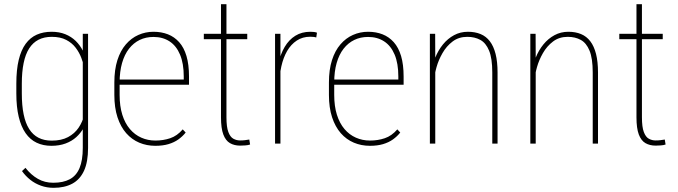

<svg xmlns="http://www.w3.org/2000/svg" viewBox="-20 -691 3264 924"><path d="M378.4 -528.3H403.8V21Q403.8 88.4 384.3 130.9Q364.7 173.3 327.6 193.1Q290.5 212.9 237.8 212.9Q205.6 212.9 177 202.6Q148.4 192.4 125.5 174.1Q102.5 155.8 85.9 132.3L102.5 116.7Q129.4 150.9 162.4 169.7Q195.3 188.5 236.3 188.5Q284.2 188.5 315.7 171.6Q347.2 154.8 362.8 117.7Q378.4 80.6 378.4 20.5V-412.1ZM58.6 -241.2V-288.1Q58.6 -355.5 70.1 -402.8Q81.5 -450.2 103.5 -480.2Q125.5 -510.3 157 -524.2Q188.5 -538.1 228.5 -538.1Q265.1 -538.1 294.2 -526.4Q323.2 -514.6 344.5 -493.9Q365.7 -473.1 379.6 -445.3Q393.6 -417.5 400.9 -385.3V-126.5Q396 -100.1 382.3 -75.4Q368.7 -50.8 347.2 -31.2Q325.7 -11.7 295.7 -0.5Q265.6 10.7 227.5 10.7Q187.5 10.7 156.2 -4.2Q125 -19 103.3 -50Q81.5 -81.1 70.1 -128.7Q58.6 -176.3 58.6 -241.2ZM85 -288.1V-241.2Q85 -183.6 93.8 -140.9Q102.5 -98.1 120.4 -70.1Q138.2 -42 165.3 -28.1Q192.4 -14.2 229 -14.2Q275.4 -14.2 307.4 -31.2Q339.4 -48.3 358.6 -76.9Q377.9 -105.5 385.7 -140.1V-365.2Q380.9 -387.2 371.3 -412.6Q361.8 -438 344.2 -461.2Q326.7 -484.4 298.6 -499Q270.5 -513.7 229 -513.7Q192.4 -513.7 165.3 -499.8Q138.2 -485.8 120.4 -458Q102.5 -430.2 93.8 -387.7Q85 -345.2 85 -288.1Z M727.5 10.7Q686 10.7 650.1 -4.4Q614.3 -19.5 587.4 -50Q560.5 -80.6 545.4 -126.7Q530.3 -172.9 530.3 -234.4V-293.9Q530.3 -355.5 544.9 -401.4Q559.6 -447.3 585.7 -477.5Q611.8 -507.8 646 -522.9Q680.2 -538.1 718.8 -538.1Q756.8 -538.1 788.1 -525.9Q819.3 -513.7 842.3 -488Q865.2 -462.4 877.4 -421.4Q889.6 -380.4 889.6 -322.3V-283.2H546.9V-308.1H864.3V-322.8Q864.3 -385.7 846.4 -428.2Q828.6 -470.7 795.9 -491.9Q763.2 -513.2 718.8 -513.2Q682.1 -513.2 652.3 -498.8Q622.6 -484.4 600.8 -456.5Q579.1 -428.7 567.4 -387.7Q555.7 -346.7 555.7 -293.9V-234.4Q555.7 -180.2 568.6 -138.9Q581.5 -97.7 605 -70.1Q628.4 -42.5 659.9 -28.6Q691.4 -14.6 728 -14.6Q766.1 -14.6 799.3 -25.9Q832.5 -37.1 859.4 -68.4L873.5 -53.2Q858.9 -34.7 838.4 -20Q817.9 -5.4 790.5 2.7Q763.2 10.7 727.5 10.7Z M1169.9 -528.3V-502.4H960.9V-528.3ZM1043.5 -670.9H1069.8V-126.5Q1069.8 -79.6 1078.9 -55.7Q1087.9 -31.7 1103 -23.4Q1118.2 -15.1 1135.3 -15.1Q1148.9 -15.1 1158.7 -16.4Q1168.5 -17.6 1179.7 -19.5L1183.6 4.4Q1174.8 7.8 1160.2 8.8Q1145.5 9.8 1135.7 9.8Q1107.4 9.8 1086.7 -2.2Q1065.9 -14.2 1054.7 -43.9Q1043.5 -73.7 1043.5 -126.5Z M1329.6 -436V0H1303.7V-528.3H1329.6ZM1505.4 -533.7 1502 -510.7Q1495.6 -512.7 1488.3 -513.4Q1481 -514.2 1472.7 -514.2Q1436 -514.2 1408.2 -495.8Q1380.4 -477.5 1361.8 -445.6Q1343.3 -413.6 1334 -371.6Q1324.7 -329.6 1324.7 -282.2L1309.6 -281.2Q1309.6 -336.9 1319.6 -383.8Q1329.6 -430.7 1350.1 -465.3Q1370.6 -500 1401.4 -519Q1432.1 -538.1 1473.6 -538.1Q1483.4 -538.1 1491.5 -537.1Q1499.5 -536.1 1505.4 -533.7Z M1760.3 10.7Q1718.8 10.7 1682.9 -4.4Q1647 -19.5 1620.1 -50Q1593.3 -80.6 1578.1 -126.7Q1563 -172.9 1563 -234.4V-293.9Q1563 -355.5 1577.6 -401.4Q1592.3 -447.3 1618.4 -477.5Q1644.5 -507.8 1678.7 -522.9Q1712.9 -538.1 1751.5 -538.1Q1789.6 -538.1 1820.8 -525.9Q1852.1 -513.7 1875 -488Q1897.9 -462.4 1910.2 -421.4Q1922.4 -380.4 1922.4 -322.3V-283.2H1579.6V-308.1H1897V-322.8Q1897 -385.7 1879.2 -428.2Q1861.3 -470.7 1828.6 -491.9Q1795.9 -513.2 1751.5 -513.2Q1714.8 -513.2 1685.1 -498.8Q1655.3 -484.4 1633.5 -456.5Q1611.8 -428.7 1600.1 -387.7Q1588.4 -346.7 1588.4 -293.9V-234.4Q1588.4 -180.2 1601.3 -138.9Q1614.3 -97.7 1637.7 -70.1Q1661.1 -42.5 1692.6 -28.6Q1724.1 -14.6 1760.7 -14.6Q1798.8 -14.6 1832 -25.9Q1865.2 -37.1 1892.1 -68.4L1906.2 -53.2Q1891.6 -34.7 1871.1 -20Q1850.6 -5.4 1823.2 2.7Q1795.9 10.7 1760.3 10.7Z M2074.7 -415.5V0H2048.8V-528.3H2074.2ZM2070.3 -311 2056.6 -339.4Q2060.5 -377.9 2074.7 -413.6Q2088.9 -449.2 2111.8 -477.3Q2134.8 -505.4 2165 -521.7Q2195.3 -538.1 2231.9 -538.1Q2266.1 -538.1 2292.7 -527.1Q2319.3 -516.1 2337.4 -492.4Q2355.5 -468.8 2365 -431.4Q2374.5 -394 2374.5 -341.8V0H2349.1V-342.3Q2349.1 -410.2 2333.7 -447.3Q2318.4 -484.4 2291.5 -499Q2264.6 -513.7 2229 -513.7Q2187.5 -513.7 2158 -491.2Q2128.4 -468.8 2109.4 -435.3Q2090.3 -401.9 2080.8 -367.9Q2071.3 -334 2070.3 -311Z M2558.1 -415.5V0H2532.2V-528.3H2557.6ZM2553.7 -311 2540 -339.4Q2543.9 -377.9 2558.1 -413.6Q2572.3 -449.2 2595.2 -477.3Q2618.2 -505.4 2648.4 -521.7Q2678.7 -538.1 2715.3 -538.1Q2749.5 -538.1 2776.1 -527.1Q2802.7 -516.1 2820.8 -492.4Q2838.9 -468.8 2848.4 -431.4Q2857.9 -394 2857.9 -341.8V0H2832.5V-342.3Q2832.5 -410.2 2817.1 -447.3Q2801.8 -484.4 2774.9 -499Q2748 -513.7 2712.4 -513.7Q2670.9 -513.7 2641.4 -491.2Q2611.8 -468.8 2592.8 -435.3Q2573.7 -401.9 2564.2 -367.9Q2554.7 -334 2553.7 -311Z M3169.4 -528.3V-502.4H2960.4V-528.3ZM3043 -670.9H3069.3V-126.5Q3069.3 -79.6 3078.4 -55.7Q3087.4 -31.7 3102.5 -23.4Q3117.7 -15.1 3134.8 -15.1Q3148.4 -15.1 3158.2 -16.4Q3168 -17.6 3179.2 -19.5L3183.1 4.4Q3174.3 7.8 3159.7 8.8Q3145 9.8 3135.3 9.8Q3106.9 9.8 3086.2 -2.2Q3065.4 -14.2 3054.2 -43.9Q3043 -73.7 3043 -126.5Z"/></svg>

Font: Roboto Condensed Thin
Style: Regular
Weight: 250
Width: 3
Designer: Christian Robertson
Foundry: Google
Version: Version 3.009; 2024